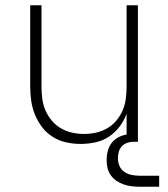

<svg xmlns="http://www.w3.org/2000/svg" viewBox="-20 -540 640 731"><path d="M287 8Q259 8 232 2Q205 -4 181.5 -18.5Q158 -33 141 -55Q124 -77 113.5 -102.5Q103 -128 99 -155Q95 -182 95 -210V-520H138V-210Q138 -187 141 -164Q144 -141 153 -120Q162 -99 177 -81Q192 -63 212 -51.5Q232 -40 254.5 -35Q277 -30 300 -30Q323 -30 345.5 -35Q368 -40 388 -51.5Q408 -63 423 -81Q438 -99 447 -120Q456 -141 459 -164Q462 -187 462 -210V-520H505V0H462V-107Q452 -80 435 -57.5Q418 -35 394.5 -19.5Q371 -4 343 2Q315 8 287 8ZM586 171H511Q496 171 480.5 169Q465 167 450.5 162Q436 157 423.5 148.5Q411 140 402 127.5Q393 115 389.5 100Q386 85 386 69Q386 49 392 29.5Q398 10 412.5 -4Q427 -18 446.5 -24Q466 -30 486 -30V0Q474 0 462.5 4.5Q451 9 443 18Q435 27 432 39Q429 51 429 63Q429 78 435 92Q441 106 453.5 114.5Q466 123 481 126Q496 129 511 129H586Z"/></svg>

Font: Zed Sans Extralight Extended
Style: Regular
Weight: 200
Width: 7
Designer: Belleve Invis
Foundry: Belleve Invis
Version: Version 1.0.0; ttfautohint (v1.8.4)